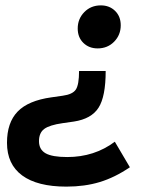

<svg xmlns="http://www.w3.org/2000/svg" viewBox="-20 -508 620 714"><path d="M373 -244Q373 -149 346.5 -107.5Q320 -66 255 -56L213 -50Q164 -43 144.5 -28.5Q125 -14 125 17Q125 48 149.5 62Q174 76 230 76Q331 76 407 19L463 114Q407 152 351 169Q295 186 227 186Q119 186 62.5 144.5Q6 103 6 23Q6 -52 45.5 -93Q85 -134 171 -146L213 -152Q250 -157 262 -175Q274 -193 274 -244ZM355 -488Q387 -488 408 -467.5Q429 -447 429 -414Q429 -378 404.5 -353Q380 -328 343 -328Q311 -328 290 -348.5Q269 -369 269 -402Q269 -438 293.5 -463Q318 -488 355 -488Z"/></svg>

Font: Sometype Mono
Style: Bold Italic
Weight: 700
Italic angle: -12°
Monospace: yes
Designer: Ryoichi Tsunekawa
Foundry: Dharma Type
Version: Version 1.000; ttfautohint (v1.8.3)